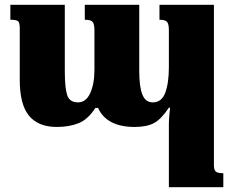

<svg xmlns="http://www.w3.org/2000/svg" viewBox="-20 -512 974 797"><path d="M868 -492V174Q868 193 875.5 200Q883 207 907 207V265H681V4Q681 -13 683 -34.5Q685 -56 686 -65H681Q649 -17 619 -1Q589 15 539 15Q423 15 387 -64H376Q345 -16 306 -0.5Q267 15 216 15Q139 15 100.5 -31.5Q62 -78 62 -181V-395Q62 -418 55 -424Q48 -430 23 -430V-492H249V-217Q249 -147 259 -117Q269 -87 304 -87Q337 -87 354.5 -125.5Q372 -164 372 -223V-387Q372 -412 364.5 -421Q357 -430 332 -430V-492H558V-217Q558 -152 571 -119.5Q584 -87 614 -87Q651 -87 666 -127Q681 -167 681 -234V-387Q681 -411 674 -420.5Q667 -430 642 -430V-492Z"/></svg>

Font: Noto Serif Armenian Black
Style: Regular
Weight: 900
Designer: Monotype Design team
Foundry: Monotype Imaging Inc.
Version: Version 1.000